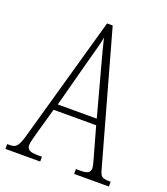

<svg xmlns="http://www.w3.org/2000/svg" viewBox="-133 -806 779 898"><g transform="rotate(20 256.5 -357.0)"><path d="M-1 0V-24H13Q30 -24 39.5 -30.5Q49 -37 57 -54.5Q65 -72 74 -107L245 -714H273L455 -62Q461 -38 471 -31Q481 -24 506 -24H514V0H341V-24H361Q392 -24 402 -31.5Q412 -39 412 -55Q412 -63 407 -81Q402 -99 397 -117L360 -249H148L115 -132Q110 -113 103.5 -89.5Q97 -66 97 -54Q97 -40 108 -32Q119 -24 150 -24H172V0ZM158 -279H352L295 -490Q280 -545 270 -583Q260 -621 254 -647Q250 -621 239.5 -584Q229 -547 218 -505Z"/></g></svg>

Font: Noto Serif Tamil ExtraCondensed ExtraLight
Style: Italic
Weight: 200
Width: 2
Italic angle: -12°
Designer: Indian Type Foundry, Tom Grace, and the Monotype Design Team
Foundry: Monotype Imaging Inc.
Version: Version 2.003; ttfautohint (v1.8.4.7-5d5b)